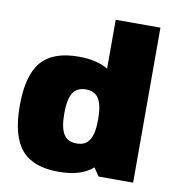

<svg xmlns="http://www.w3.org/2000/svg" viewBox="-80 -772 786 854"><g transform="rotate(10 313.0 -345.0)"><path d="M240 10Q125 10 72.5 -52Q20 -114 20 -250Q20 -387 72.5 -448.5Q125 -510 241 -510Q324 -510 374 -479V-700H576V0H420L395 -37Q342 10 240 10ZM298 -128Q338 -128 356 -157Q374 -186 374 -250Q374 -314 356 -343Q338 -372 298 -372Q257 -372 239 -343Q221 -314 221 -250Q221 -186 239 -157Q257 -128 298 -128Z"/></g></svg>

Font: Fivo Sans Black
Style: Regular
Weight: 900
Designer: Alexander Slobzheninov
Foundry: Alexander Slobzheninov
Version: 1.0